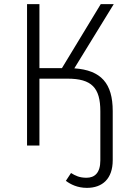

<svg xmlns="http://www.w3.org/2000/svg" viewBox="-20 -705 617 930"><path d="M340 -374 531 -685H468L280 -375H171V-685H111V0H171V-324H307C424 -324 466 -280 466 -166V72C466 133 438 156 399 156C365 156 345 146 324 133L299 171C322 188 355 205 401 205C476 205 526 161 526 71V-167C526 -301 470 -365 340 -374Z"/></svg>

Font: FiraGO Light
Style: Regular
Weight: 300
Designer: bBox Type
Foundry: bBox Type GmbH
Version: Version 1.001;PS 001.001;hotconv 1.0.88;makeotf.lib2.5.64775